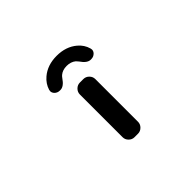

<svg xmlns="http://www.w3.org/2000/svg" viewBox="-153 -1056 1305 1305"><g transform="rotate(-45 500.0 -403.0)"><path d="M487.3 -20.5Q463.9 -20.5 446.8 -37.6Q429.7 -54.7 429.7 -78.1V-488.3Q429.7 -511.7 446.8 -528.8Q463.9 -545.9 487.3 -545.9H520.5Q543.9 -545.9 561 -528.8Q578.1 -511.7 578.1 -488.3V-78.1Q578.1 -54.7 561 -37.6Q543.9 -20.5 520.5 -20.5ZM702.1 -658.2Q704.1 -652.3 704.1 -646.5Q704.1 -631.8 693.4 -620.1Q677.7 -603.5 654.3 -603.5H649.4Q616.2 -603.5 584 -651.4Q577.1 -660.2 569.3 -668Q543 -689.5 503.4 -689.5Q463.9 -689.5 438.5 -668Q429.7 -660.2 423.8 -651.4Q391.6 -603.5 358.4 -603.5H352.5Q329.1 -603.5 313.5 -620.1Q302.7 -632.8 302.7 -646.5Q302.7 -652.3 304.7 -659.2Q318.4 -704.1 356.4 -736.3Q415 -786.1 503.9 -786.1Q592.8 -786.1 651.4 -736.3Q689.5 -704.1 702.1 -658.2Z"/></g></svg>

Font: Gen Jyuu Gothic Monospace Bold
Style: Bold
Weight: 700
Designer: [Source Han Sans]
Ryoko NISHIZUKA  (kana & ideographs); Paul D. Hunt (Latin, Greek & Cyrillic); Wenlong ZHANG  (bopomofo
Version: Version 1.002.20150607